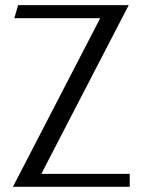

<svg xmlns="http://www.w3.org/2000/svg" viewBox="-20 -720 548 740"><path d="M29.8 0ZM366.2 -649.9H35.2L49.8 -700.2H476.1L139.2 -49.8H480V0H29.8Z"/></svg>

Font: Pfennig
Style: Medium
Weight: 500
Version: Version 20120410 ; ttfautohint (v0.8)